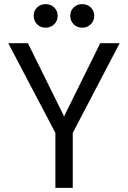

<svg xmlns="http://www.w3.org/2000/svg" viewBox="-20 -909 619 929"><path d="M248 0V-266L20 -700H115L290 -346L465 -700H559L332 -266V0ZM201 -775Q176 -775 159.5 -791.5Q143 -808 143 -833Q143 -857 159.5 -873Q176 -889 201 -889Q225 -889 242 -873Q259 -857 259 -833Q259 -808 242 -791.5Q225 -775 201 -775ZM378 -775Q353 -775 336.5 -791.5Q320 -808 320 -833Q320 -857 336.5 -873Q353 -889 378 -889Q402 -889 419 -873Q436 -857 436 -833Q436 -808 419 -791.5Q402 -775 378 -775Z"/></svg>

Font: Rethink Sans
Style: Regular
Weight: 400
Designer: The Rethink Sans project authors (Hans Thiessen). DM Sans designed by Colophon Foundry.
Foundry: Rethink Communications LLC
Version: Version 1.001